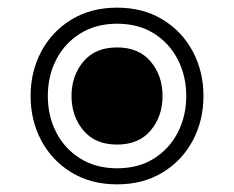

<svg xmlns="http://www.w3.org/2000/svg" viewBox="-20 -512 612 502"><path d="M286 -30Q218 -30 167 -61Q116 -92 88 -144.5Q60 -197 60 -261Q60 -325 88 -377.5Q116 -430 167 -461Q218 -492 286 -492Q354 -492 405 -461Q456 -430 484 -377.5Q512 -325 512 -261Q512 -197 484 -144.5Q456 -92 405 -61Q354 -30 286 -30ZM286 -72Q342 -72 382.5 -97.5Q423 -123 445 -166Q467 -209 467 -261Q467 -313 445 -356Q423 -399 382.5 -424.5Q342 -450 286 -450Q231 -450 190 -424.5Q149 -399 127 -356Q105 -313 105 -261Q105 -209 127 -166Q149 -123 190 -97.5Q231 -72 286 -72ZM286 -134Q229 -134 198 -171Q167 -208 167 -261Q167 -314 198 -351Q229 -388 286 -388Q343 -388 374 -351Q405 -314 405 -261Q405 -208 374 -171Q343 -134 286 -134Z"/></svg>

Font: Noto Sans Lao Looped
Style: Regular
Weight: 400
Designer: Mark Frömberg, Ben Mitchell
Foundry: The Fontpad Ltd
Version: Version 1.001